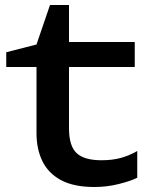

<svg xmlns="http://www.w3.org/2000/svg" viewBox="-20 -734 595 768"><path d="M5 -466V-525L126 -556L180 -714H256V-566H519V-466H256V-221Q256 -150 286.5 -121.5Q317 -93 386 -93Q430 -93 464 -102.5Q498 -112 529 -130V-23Q503 -10 455.5 2Q408 14 358 14Q275 14 224 -13.5Q173 -41 149.5 -89.5Q126 -138 126 -201V-466Z"/></svg>

Font: Unbounded
Style: Regular
Weight: 400
Designer: Luke Prowse, Jean-Baptiste Morizot, Fátima Lázaro, Florian Runge
Foundry: NaN
Version: Version 1.701;gftools[0.9.28.dev5+ged2979d]